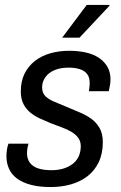

<svg xmlns="http://www.w3.org/2000/svg" viewBox="-20 -743 489 775"><path d="M185 12Q140 12 106.5 3.5Q73 -5 50.5 -21Q28 -37 17 -60.5Q6 -84 6 -112Q6 -125 8 -138.5Q10 -152 14 -163H95Q92 -153 90.5 -143Q89 -133 89 -125Q89 -101 101 -85.5Q113 -70 135 -63Q157 -56 188 -56Q213 -56 234 -62Q255 -68 271.5 -80Q288 -92 297 -110.5Q306 -129 306 -153Q306 -173 295.5 -187Q285 -201 268 -211Q251 -221 229 -229Q207 -237 184 -246Q162 -255 140.5 -265Q119 -275 102 -289Q85 -303 74.5 -323.5Q64 -344 64 -374Q64 -415 79 -445.5Q94 -476 121 -497Q148 -518 183.5 -528Q219 -538 259 -538Q296 -538 327 -531Q358 -524 380 -509Q402 -494 414 -472.5Q426 -451 426 -423Q426 -410 423.5 -397Q421 -384 419 -375H339Q341 -389 341.5 -396Q342 -403 342 -408Q342 -431 331.5 -444.5Q321 -458 301.5 -464Q282 -470 257 -470Q233 -470 213.5 -464.5Q194 -459 180 -448.5Q166 -438 158 -423Q150 -408 150 -390Q150 -367 164 -354Q178 -341 200 -332Q222 -323 248 -312Q273 -301 299 -290.5Q325 -280 346.5 -265Q368 -250 381.5 -227Q395 -204 395 -169Q395 -123 378.5 -88.5Q362 -54 333.5 -32Q305 -10 267 1Q229 12 185 12ZM231 -591 330 -723H422V-720L301 -591Z"/></svg>

Font: Archivo SemiCondensed
Style: Italic
Weight: 400
Width: 4
Italic angle: -10°
Designer: Hector Gatti
Foundry: Omnibus-Type
Version: Version 2.001